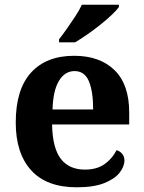

<svg xmlns="http://www.w3.org/2000/svg" viewBox="-20 -786 612 816"><path d="M306.1 10Q178 10 112.4 -62.3Q46.9 -134.6 46.9 -265.2Q46.9 -405.7 111.8 -477.3Q176.8 -548.9 295 -548.9Q404.2 -548.9 466.6 -488Q529.1 -427.2 529.1 -308.2V-256.9H201.3Q203.3 -156.6 238.5 -110.9Q273.7 -65.2 341 -65.2Q392.4 -65.2 425.5 -89.3Q458.5 -113.4 475.3 -147.9Q489.3 -143.8 499.1 -132.5Q508.8 -121.1 508.8 -104.1Q508.8 -78.3 488.1 -51.8Q467.3 -25.3 422.8 -7.7Q378.3 10 306.1 10ZM375.9 -320.8Q375.9 -397.3 357.8 -440.6Q339.6 -483.9 297 -483.9Q255.4 -483.9 230.4 -442.1Q205.4 -400.4 203.3 -320.8ZM231 -619Q246 -638 264.3 -664Q282.6 -690 300.3 -717Q317.9 -744 327.9 -766H485.3V-756Q476.3 -743 455.1 -723Q433.9 -703 406.5 -681Q379.1 -659 350.9 -639.5Q322.6 -620 299.2 -606H231Z"/></svg>

Font: Noto Serif Ethiopic
Style: Regular
Weight: 400
Designer: Monotype Design Team
Foundry: Monotype Imaging Inc.
Version: Version 2.102